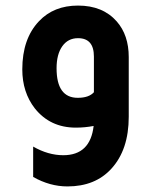

<svg xmlns="http://www.w3.org/2000/svg" viewBox="-20 -481 562 689"><path d="M316 -29Q285 -23 252 -23Q160 -23 105 -92Q60 -150 60 -232Q60 -342 120 -405Q173 -461 260 -461Q349 -461 399 -404Q442 -355 442 -276V-62Q442 56 380 124Q322 188 222 188Q159 188 99 154V45Q153 76 207 76Q304 76 316 -29ZM317 -278Q317 -344 260 -344Q224 -344 203.5 -315Q183 -286 183 -236Q183 -130 259 -130Q299 -130 317 -150Z"/></svg>

Font: Space Grotesk SemiBold
Style: Regular
Weight: 600
Designer: Florian Karsten
Foundry: Florian Karsten
Version: Version 2.000